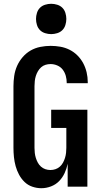

<svg xmlns="http://www.w3.org/2000/svg" viewBox="-20 -985 540 1013"><path d="M198 8Q174 8 150.5 0Q127 -8 109.5 -25Q92 -42 80.5 -63.5Q69 -85 62.5 -108.5Q56 -132 53.5 -156.5Q51 -181 51 -205V-530Q51 -557 55 -584.5Q59 -612 70 -637Q81 -662 99.5 -683.5Q118 -705 141.5 -718.5Q165 -732 192.5 -737.5Q220 -743 247 -743Q273 -743 298.5 -738.5Q324 -734 347 -722.5Q370 -711 388.5 -692.5Q407 -674 419 -651.5Q431 -629 437 -603.5Q443 -578 443 -552V-546H332V-549Q332 -567 327 -585Q322 -603 311 -617.5Q300 -632 282.5 -639.5Q265 -647 247 -647Q233 -647 220 -643Q207 -639 197 -630Q187 -621 180 -609Q173 -597 169 -584Q165 -571 163.5 -557.5Q162 -544 162 -530V-205Q162 -192 163.5 -178.5Q165 -165 169 -152Q173 -139 179.5 -127Q186 -115 196 -106Q206 -97 219 -92.5Q232 -88 246 -88Q260 -88 273 -92.5Q286 -97 296 -106Q306 -115 312.5 -127Q319 -139 323 -152Q327 -165 328.5 -178.5Q330 -192 330 -205V-310H250V-406H441V0H337V-121Q332 -96 321 -72Q310 -48 292 -29.5Q274 -11 249 -1.5Q224 8 198 8ZM250 -805Q234 -805 218 -810Q202 -815 191 -826Q180 -837 175 -853Q170 -869 170 -885Q170 -901 175 -917Q180 -933 191 -944Q202 -955 218 -960Q234 -965 250 -965Q266 -965 282 -960Q298 -955 309 -944Q320 -933 325 -917Q330 -901 330 -885Q330 -869 325 -853Q320 -837 309 -826Q298 -815 282 -810Q266 -805 250 -805Z"/></svg>

Font: Iosevka Fixed
Style: Bold
Weight: 700
Monospace: yes
Designer: Belleve Invis
Foundry: Belleve Invis
Version: Version 32.3.0